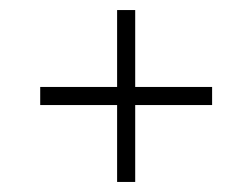

<svg xmlns="http://www.w3.org/2000/svg" viewBox="-20 -444 502 382"><path d="M213 -82V-235H60V-271H213V-424H249V-271H402V-235H249V-82Z"/></svg>

Font: Saira ExtraCondensed ExtraLight
Style: Regular
Weight: 250
Width: 2
Designer: Hector Gatti with collaboration of the Omnibus-Type team
Foundry: Omnibus-Type
Version: Version 1.101